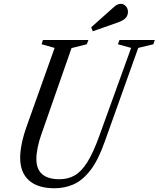

<svg xmlns="http://www.w3.org/2000/svg" viewBox="-20 -970 826 1000"><path d="M264.5 10.5Q176.5 10.5 130.8 -30.5Q85 -71.5 85 -148.5Q85 -182 93.8 -224.2Q102.5 -266.5 120.5 -316.5L264.5 -720.5L196.5 -739.5L203.5 -761.5H440.5L432 -739.5L352.5 -719.5L194 -266Q183 -235 176.2 -201.8Q169.5 -168.5 169.5 -142Q169.5 -36.5 289.5 -36.5Q334.5 -36.5 369.2 -56.5Q404 -76.5 434.2 -124.5Q464.5 -172.5 495 -256L663 -720.5L594 -739.5L602.5 -761.5H786L779 -739.5L700 -720.5L524 -228Q490 -132.5 449 -80.8Q408 -29 361.8 -9.2Q315.5 10.5 264.5 10.5ZM463 -807 455 -828 574 -934Q583 -942.5 591.8 -946.2Q600.5 -950 610.5 -950Q624 -950 635.2 -938Q646.5 -926 646.5 -907.5Q646.5 -890.5 634.5 -876.5Q622.5 -862.5 589.5 -851.5Z"/></svg>

Font: Libre Caslon Condensed
Style: Italic
Weight: 400
Italic angle: -22.583°
Designer: Pablo Impallari, Rodrigo Fuenzalida, Katja Schimmel, Ertekin Erdin
Foundry: Pablo Impallari, Rodrigo Fuenzalida
Version: Version 2.000;gftools[0.9.33]